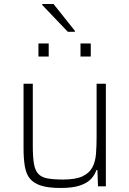

<svg xmlns="http://www.w3.org/2000/svg" viewBox="-20 -926 643 954"><path d="M281 8Q221 8 184.5 -3.5Q148 -15 129 -38Q110 -61 103.5 -99Q97 -137 97 -190V-510H143V-201Q143 -147 148.5 -113.5Q154 -80 170 -62.5Q186 -45 216 -39.5Q246 -34 294 -34Q356 -34 390 -50Q424 -66 439 -94.5Q454 -123 457 -162Q460 -201 460 -246V-510H506V0H467L464 -81H459Q451 -57 432.5 -37Q414 -17 378 -4.5Q342 8 281 8ZM171 -645V-710H222V-645ZM380 -645V-710H431V-645ZM317 -768 190 -901V-906H246L352 -773V-768Z"/></svg>

Font: Saira Thin ExtraLight
Style: Regular
Weight: 250
Version: Version 1.101